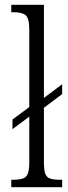

<svg xmlns="http://www.w3.org/2000/svg" viewBox="-20 -780 285 800"><path d="M27 0V-31H33Q60 -31 75 -36Q90 -41 96 -56.5Q102 -72 102 -105V-294L32 -242V-282L102 -334V-656Q102 -705 86.5 -717Q71 -729 38 -729H27V-760H163V-372L239 -429V-388L163 -331V-105Q163 -72 168.5 -56.5Q174 -41 189 -36Q204 -31 231 -31H239V0Z"/></svg>

Font: Noto Serif ExtraCondensed Light
Style: Regular
Weight: 300
Width: 2
Designer: Monotype Design Team
Foundry: Monotype Imaging Inc.
Version: Version 2.014; ttfautohint (v1.8.4.7-5d5b)